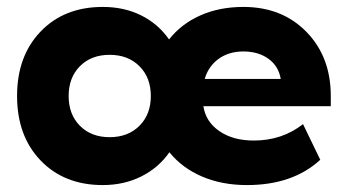

<svg xmlns="http://www.w3.org/2000/svg" viewBox="-20 -530 1015 560"><path d="M279.8 9.8Q167.5 9.8 98.6 -61.8Q29.8 -133.3 29.8 -250Q29.8 -366.7 98.6 -438.2Q167.5 -509.8 279.8 -509.8Q342.3 -509.8 391.8 -485.1Q441.4 -460.4 473.1 -415Q508.8 -460.4 564.5 -485.1Q620.1 -509.8 689.9 -509.8Q802.7 -509.8 873.8 -437Q944.8 -364.3 944.8 -250V-220.2H573.2Q580.1 -174.8 619.9 -147.5Q659.7 -120.1 720.2 -120.1Q802.7 -120.1 863.8 -168L914.1 -64Q834 9.8 700.2 9.8Q627.4 9.8 569.3 -15.1Q511.2 -40 474.1 -85.9Q442.4 -40.5 392.1 -15.4Q341.8 9.8 279.8 9.8ZM213.1 -163.1Q246.1 -129.9 299.8 -129.9Q353.5 -129.9 386.7 -163.1Q419.9 -196.3 419.9 -250Q419.9 -303.7 386.7 -336.9Q353.5 -370.1 299.8 -370.1Q246.1 -370.1 213.1 -336.9Q180.2 -303.7 180.2 -250Q180.2 -196.3 213.1 -163.1ZM577.1 -299.8H798.8Q792.5 -337.4 762.9 -358.6Q733.4 -379.9 689.9 -379.9Q647.5 -379.9 617.7 -358.4Q587.9 -336.9 577.1 -299.8Z"/></svg>

Font: Gully
Style: Bold
Weight: 700
Designer: jaikishan Patel
Foundry: MagicType
Version: Version 1.000;Glyphs 3.2 (3242)